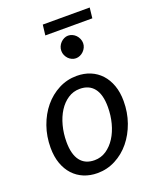

<svg xmlns="http://www.w3.org/2000/svg" viewBox="-153 -919 825 1015"><g transform="rotate(-20 259.5 -411.5)"><path d="M29.5 0ZM226.5 -62.5Q263 -62.5 292.8 -82.5Q322.5 -102.5 343.8 -135.8Q365 -169 376.5 -212.5Q388 -256 388 -303.5Q388 -373.5 360.2 -408.8Q332.5 -444 280.5 -444Q243.5 -444 213.8 -424.2Q184 -404.5 163 -371.5Q142 -338.5 130.5 -295Q119 -251.5 119 -204Q119 -134 146.5 -98.2Q174 -62.5 226.5 -62.5ZM218 7Q176.5 7 142 -7.2Q107.5 -21.5 82.5 -48.5Q57.5 -75.5 43.5 -114.5Q29.5 -153.5 29.5 -203.5Q29.5 -267.5 49.5 -324Q69.5 -380.5 104.5 -422.8Q139.5 -465 186.8 -489.5Q234 -514 288.5 -514Q330 -514 364.5 -499.8Q399 -485.5 424 -458.5Q449 -431.5 463 -392.5Q477 -353.5 477 -304Q477 -240.5 457 -184Q437 -127.5 402.2 -85Q367.5 -42.5 320 -17.8Q272.5 7 218 7ZM213.5 -830H477.5L471 -771.5H206.5ZM380.5 -665.5Q380.5 -652.5 375.2 -641.2Q370 -630 361.2 -621.2Q352.5 -612.5 341.2 -607.5Q330 -602.5 318 -602.5Q306.5 -602.5 295.5 -607.5Q284.5 -612.5 276.2 -621.2Q268 -630 263 -641.2Q258 -652.5 258 -665.5Q258 -678.5 263 -690Q268 -701.5 276.5 -710.2Q285 -719 296 -724.2Q307 -729.5 318.5 -729.5Q330.5 -729.5 341.8 -724.5Q353 -719.5 361.5 -710.8Q370 -702 375.2 -690.2Q380.5 -678.5 380.5 -665.5Z"/></g></svg>

Font: Lato
Style: Italic
Weight: 400
Italic angle: -7°
Designer: Lukasz Dziedzic
Foundry: tyPoland Lukasz Dziedzic
Version: Version 2.007; 2014-02-27